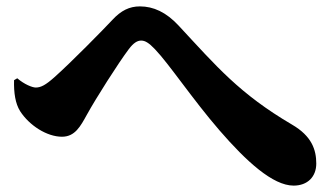

<svg xmlns="http://www.w3.org/2000/svg" viewBox="-20 -638 1040 601"><path d="M24 -387C23 -347 28 -314 43 -290C72 -245 127 -210 174 -210C215 -210 232 -243 252 -279C280 -330 350 -440 383 -484C398 -504 410 -511 422 -511C434 -511 446 -504 465 -484C510 -437 583 -327 667 -230C751 -133 834 -57 899 -57C943 -57 970 -85 970 -126C970 -169 956 -212 894 -248C729 -345 658 -430 539 -558C500 -600 460 -618 418 -618C385 -618 359 -605 332 -576C304 -546 203 -443 150 -396C123 -372 108 -364 92 -364C81 -364 56 -374 34 -393Z"/></svg>

Font: Source Han Serif KR Heavy
Style: Regular
Weight: 900
Designer: Ryoko NISHIZUKA 西塚涼子 (kana & ideographs); Frank Grießhammer (Latin, Greek & Cyrillic); Wenlong ZHANG 张文龙 (bopomofo); San
Foundry: Adobe
Version: Version 2.001;hotconv 1.1.0;makeotfexe 2.6.0